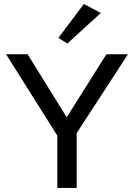

<svg xmlns="http://www.w3.org/2000/svg" viewBox="-20 -920 656 940"><path d="M501 -654.3 306.6 -345.7 115.2 -654.3H9.8L260.7 -255.9V0H355.5V-268.6L606.4 -654.3ZM265.6 -734.4 309.6 -707 473.6 -856.4 390.6 -900.4Z"/></svg>

Font: Sen-gleads
Style: Regular
Weight: 400
Designer: Kosal Sen, Philatype
Foundry: Philatype
Version: Version 1.004; ttfautohint (v1.8.3)